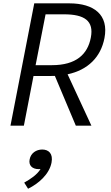

<svg xmlns="http://www.w3.org/2000/svg" viewBox="-20 -750 660 1146"><path d="M122.5 0 180 -296.5H283L307.5 -297L432.5 0H525.5L383.5 -306.5C505 -332.5 581.5 -409 603.5 -522.5C630.5 -662 540.5 -730 394 -730H184.5L42.5 0ZM290 -361H192.5L252 -664.5H362.5C483.5 -664.5 542 -626 522 -525C503 -426 434.5 -361 290 -361ZM211 259.5C214.5 259.5 218 259.5 222 259C200.5 293 165 317 124.5 340L147.5 376.5C210.5 346 274 290 287.5 221C298 167 270.5 142.5 232 142.5C196.5 142.5 164 163.5 157 201C149.5 237 172 259.5 211 259.5Z"/></svg>

Font: Monaspace Neon Light
Style: Italic
Weight: 300
Italic angle: -11°
Designer: Riley Cran & the Lettermatic Team
Foundry: Lettermatic
Version: Version 1.200 (Monaspace Neon)